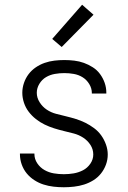

<svg xmlns="http://www.w3.org/2000/svg" viewBox="-20 -781 540 809"><path d="M249 8Q227 8 205.5 5.5Q184 3 163.5 -3.5Q143 -10 124.5 -22Q106 -34 92.5 -50.5Q79 -67 71.5 -88Q64 -109 64 -131Q64 -132 64 -132.5Q64 -133 64 -134H125Q125 -134 125 -133.5Q125 -133 125 -132Q125 -111 137 -93Q149 -75 167.5 -64.5Q186 -54 207 -50.5Q228 -47 249 -47Q270 -47 290.5 -50.5Q311 -54 329.5 -63.5Q348 -73 360.5 -91Q373 -109 373 -130Q373 -152 361 -170.5Q349 -189 330.5 -201Q312 -213 291 -218.5Q270 -224 249 -229Q228 -234 207.5 -240.5Q187 -247 167.5 -256.5Q148 -266 131 -279.5Q114 -293 101 -310Q88 -327 81 -348Q74 -369 74 -390Q74 -411 81 -431.5Q88 -452 100.5 -468.5Q113 -485 130.5 -497Q148 -509 168 -516Q188 -523 209 -525.5Q230 -528 251 -528Q272 -528 293 -525.5Q314 -523 333.5 -516Q353 -509 371 -497.5Q389 -486 401.5 -469Q414 -452 421 -432Q428 -412 428 -391Q428 -390 428 -389Q428 -388 428 -387H367Q367 -388 367 -388.5Q367 -389 367 -389Q367 -409 356 -427Q345 -445 328 -455.5Q311 -466 291 -469.5Q271 -473 251 -473Q231 -473 211 -469.5Q191 -466 174 -456Q157 -446 146 -428Q135 -410 135 -390Q135 -369 147 -350Q159 -331 177 -319Q195 -307 216 -301.5Q237 -296 258 -291Q279 -286 300 -279.5Q321 -273 340 -263.5Q359 -254 376.5 -241Q394 -228 406.5 -210.5Q419 -193 426.5 -172Q434 -151 434 -130Q434 -108 426.5 -87.5Q419 -67 405.5 -50Q392 -33 373.5 -21.5Q355 -10 334.5 -3.5Q314 3 292 5.5Q270 8 249 8ZM240 -583 200 -617 326 -761 374 -719Z"/></svg>

Font: Iosevka SS04 Light
Style: Regular
Weight: 300
Monospace: yes
Designer: Belleve Invis
Foundry: Belleve Invis
Version: Version 19.0.0; ttfautohint (v1.8.4)